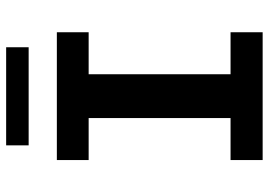

<svg xmlns="http://www.w3.org/2000/svg" viewBox="-148 -748 895 640"><g transform="rotate(-90 300.0 -427.5)"><path d="M87 0V-107H227V-580H87V-686H513V-580H373V-107H513V0ZM136 -780V-855H463V-780Z"/></g></svg>

Font: Chivo Mono Medium SemiBold
Style: Regular
Weight: 600
Monospace: yes
Version: Version 1.008